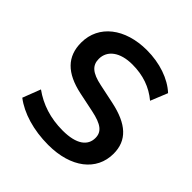

<svg xmlns="http://www.w3.org/2000/svg" viewBox="-189 -844 997 997"><g transform="rotate(45 309.5 -345.5)"><path d="M313.7 9.8C480.4 9.8 586.3 -73.5 586.3 -198C586.3 -296.1 523.5 -352.9 394.1 -380.4L287.3 -402.9C211.8 -418.6 183.3 -445.1 183.3 -492.2C183.3 -553.9 237.3 -595.1 327.5 -595.1C405.9 -595.1 470.6 -572.5 525.5 -526.5L563.7 -620.6C508.8 -671.6 422.5 -701 328.4 -701C168.6 -701 58.8 -615.7 58.8 -487.3C58.8 -385.3 118.6 -324.5 243.1 -298L351 -275.5C431.4 -258.8 461.8 -234.3 461.8 -189.2C461.8 -134.3 416.7 -96.1 313.7 -96.1C223.5 -96.1 147.1 -121.6 83.3 -167.6L45.1 -68.6C108.8 -19.6 204.9 9.8 313.7 9.8Z"/></g></svg>

Font: LL Pando Sans
Style: Bold
Weight: 700
Designer: Joshua Smith
Foundry: Joshua Smith
Version: Version 1.000;Glyphs 3.2.1 (3258)